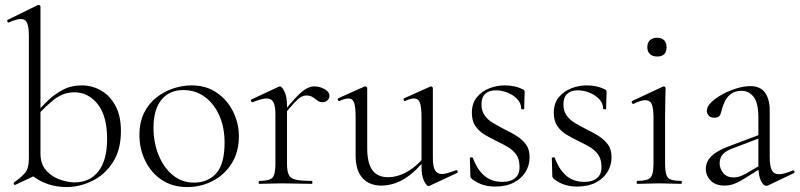

<svg xmlns="http://www.w3.org/2000/svg" viewBox="-20 -745 3240 778"><path d="M249 13Q211 13 174 1Q137 -11 101 -41L144 -123Q144 -80 167.5 -54Q191 -28 223.5 -17Q256 -6 282 -6Q344 -6 379 -51Q414 -96 414 -182Q414 -275 376 -323Q338 -371 281 -371Q237 -371 200.5 -342.5Q164 -314 132 -278L124 -285Q145 -309 172 -335.5Q199 -362 233.5 -380.5Q268 -399 311 -399Q353 -399 389 -378.5Q425 -358 447.5 -317Q470 -276 470 -214Q470 -138 437.5 -87.5Q405 -37 354 -12Q303 13 249 13ZM42 4Q38 5 36 1Q34 -3 37 -6Q67 -27 82 -45Q97 -63 97 -103V-599Q97 -635 90 -651.5Q83 -668 64 -668Q47 -668 16 -654Q12 -652 10 -658Q8 -664 12 -665L132 -724Q135 -725 137 -725Q139 -725 141.5 -723Q144 -721 144 -718V-44Z M738 13Q679 13 635.5 -16Q592 -45 568.5 -93.5Q545 -142 545 -198Q545 -250 564 -288Q583 -326 614.5 -350.5Q646 -375 683 -387Q720 -399 756 -399Q816 -399 859 -369Q902 -339 925 -292Q948 -245 948 -193Q948 -129 919 -83Q890 -37 842.5 -12Q795 13 738 13ZM766 -5Q822 -5 856 -42.5Q890 -80 890 -167Q890 -228 869 -276Q848 -324 810.5 -352Q773 -380 723 -380Q666 -380 634 -340.5Q602 -301 602 -227Q602 -168 622.5 -117Q643 -66 680 -35.5Q717 -5 766 -5Z M1124 -271 1120 -281Q1157 -327 1180.5 -351.5Q1204 -376 1221 -385.5Q1238 -395 1254 -395Q1275 -395 1295 -384Q1315 -373 1315 -357Q1315 -347 1307.5 -339Q1300 -331 1286 -331Q1274 -331 1265.5 -338Q1257 -345 1247 -351.5Q1237 -358 1220 -358Q1211 -358 1200.5 -352.5Q1190 -347 1172.5 -328.5Q1155 -310 1124 -271ZM1031 0Q1028 0 1028 -6Q1028 -12 1031 -12Q1072 -12 1084 -25Q1096 -38 1096 -81V-281Q1096 -315 1088 -330.5Q1080 -346 1060 -346Q1050 -346 1036 -342Q1022 -338 1004 -331Q1000 -330 997.5 -335Q995 -340 999 -342L1110 -394Q1112 -395 1115 -395Q1122 -395 1132.5 -374.5Q1143 -354 1143 -315V-81Q1143 -52 1150 -37Q1157 -22 1178.5 -17Q1200 -12 1243 -12Q1246 -12 1246 -6Q1246 0 1243 0Q1219 0 1187 -1Q1155 -2 1120 -2Q1095 -2 1071.5 -1Q1048 0 1031 0Z M1525 7Q1477 7 1449 -23.5Q1421 -54 1421 -115V-270Q1421 -311 1415 -328.5Q1409 -346 1392 -346Q1377 -346 1356 -336Q1352 -334 1349.5 -340Q1347 -346 1351 -347L1456 -394Q1458 -395 1460 -395Q1462 -395 1465 -393Q1468 -391 1468 -388V-145Q1468 -84 1489 -55.5Q1510 -27 1552 -27Q1593 -27 1634 -51.5Q1675 -76 1706 -119L1711 -108Q1662 -46 1617 -19.5Q1572 7 1525 7ZM1734 -388V-105Q1734 -71 1742.5 -55.5Q1751 -40 1771 -40Q1782 -40 1795 -44Q1808 -48 1827 -55Q1832 -57 1834 -51.5Q1836 -46 1832 -44L1720 8Q1718 9 1716 9Q1709 9 1698.5 -11.5Q1688 -32 1688 -71V-270Q1688 -311 1681.5 -328.5Q1675 -346 1658 -346Q1643 -346 1622 -336Q1618 -334 1616 -340Q1614 -346 1618 -347L1723 -394Q1725 -395 1726 -395Q1728 -395 1731 -393Q1734 -391 1734 -388Z M1931 -322Q1931 -295 1944.5 -276.5Q1958 -258 1979.5 -245.5Q2001 -233 2024 -221Q2050 -209 2073 -194.5Q2096 -180 2111 -160Q2126 -140 2126 -108Q2126 -76 2110 -49Q2094 -22 2062.5 -5.5Q2031 11 1986 11Q1962 11 1939 4.5Q1916 -2 1892 -20Q1890 -22 1888 -25Q1886 -28 1886 -32L1884 -104Q1884 -107 1889.5 -107.5Q1895 -108 1896 -105Q1909 -71 1926.5 -49.5Q1944 -28 1966 -18Q1988 -8 2015 -8Q2050 -8 2068.5 -24.5Q2087 -41 2085 -74Q2084 -103 2070 -121Q2056 -139 2035 -151Q2014 -163 1991 -174Q1966 -186 1943.5 -199.5Q1921 -213 1906.5 -234Q1892 -255 1892 -288Q1892 -326 1912 -350.5Q1932 -375 1962.5 -387Q1993 -399 2026 -399Q2044 -399 2062 -395.5Q2080 -392 2097 -384Q2106 -380 2106 -373Q2106 -358 2105 -341Q2104 -324 2104 -304Q2104 -302 2098 -302Q2092 -302 2092 -304Q2092 -327 2075.5 -344Q2059 -361 2035.5 -370Q2012 -379 1989 -379Q1962 -379 1946.5 -365Q1931 -351 1931 -322Z M2263 -322Q2263 -295 2276.5 -276.5Q2290 -258 2311.5 -245.5Q2333 -233 2356 -221Q2382 -209 2405 -194.5Q2428 -180 2443 -160Q2458 -140 2458 -108Q2458 -76 2442 -49Q2426 -22 2394.5 -5.5Q2363 11 2318 11Q2294 11 2271 4.5Q2248 -2 2224 -20Q2222 -22 2220 -25Q2218 -28 2218 -32L2216 -104Q2216 -107 2221.5 -107.5Q2227 -108 2228 -105Q2241 -71 2258.5 -49.5Q2276 -28 2298 -18Q2320 -8 2347 -8Q2382 -8 2400.5 -24.5Q2419 -41 2417 -74Q2416 -103 2402 -121Q2388 -139 2367 -151Q2346 -163 2323 -174Q2298 -186 2275.5 -199.5Q2253 -213 2238.5 -234Q2224 -255 2224 -288Q2224 -326 2244 -350.5Q2264 -375 2294.5 -387Q2325 -399 2358 -399Q2376 -399 2394 -395.5Q2412 -392 2429 -384Q2438 -380 2438 -373Q2438 -358 2437 -341Q2436 -324 2436 -304Q2436 -302 2430 -302Q2424 -302 2424 -304Q2424 -327 2407.5 -344Q2391 -361 2367.5 -370Q2344 -379 2321 -379Q2294 -379 2278.5 -365Q2263 -351 2263 -322Z M2562 0Q2560 0 2560 -6Q2560 -12 2562 -12Q2603 -12 2615.5 -25Q2628 -38 2628 -81V-270Q2628 -306 2621 -322.5Q2614 -339 2595 -339Q2586 -339 2574.5 -335.5Q2563 -332 2547 -324Q2543 -323 2540.5 -328.5Q2538 -334 2542 -336L2666 -394Q2669 -395 2670 -395Q2672 -395 2674.5 -393Q2677 -391 2677 -388Q2677 -381 2676 -349.5Q2675 -318 2675 -271V-81Q2675 -38 2686.5 -25Q2698 -12 2740 -12Q2743 -12 2743 -6Q2743 0 2740 0Q2723 0 2700 -1Q2677 -2 2651 -2Q2626 -2 2603 -1Q2580 0 2562 0ZM2643 -516Q2624 -516 2613.5 -526Q2603 -536 2603 -554Q2603 -572 2613.5 -582Q2624 -592 2643 -592Q2661 -592 2671 -582Q2681 -572 2681 -554Q2681 -516 2643 -516Z M3093 6Q3089 8 3085 8Q3073 8 3063 -13Q3053 -34 3053 -74V-267Q3053 -329 3033.5 -353Q3014 -377 2985 -377Q2960 -377 2943.5 -365.5Q2927 -354 2918.5 -337Q2910 -320 2906 -305Q2904 -295 2899 -281.5Q2894 -268 2874 -268Q2859 -268 2851.5 -277Q2844 -286 2844 -296Q2844 -313 2862 -330.5Q2880 -348 2907.5 -363Q2935 -378 2965 -387Q2995 -396 3020 -396Q3061 -396 3080 -369.5Q3099 -343 3099 -297V-108Q3099 -72 3107.5 -55.5Q3116 -39 3137 -39Q3156 -39 3192 -54Q3197 -56 3199 -50.5Q3201 -45 3196 -43ZM2916 7Q2879 7 2859.5 -13.5Q2840 -34 2840 -61Q2840 -78 2848.5 -94Q2857 -110 2878.5 -125Q2900 -140 2938 -154L3063 -201L3065 -188L2947 -143Q2926 -135 2915 -125.5Q2904 -116 2900 -105.5Q2896 -95 2896 -84Q2896 -62 2910.5 -44Q2925 -26 2953 -26Q2964 -26 2976 -29.5Q2988 -33 3005 -43L3072 -82L3074 -70L2999 -23Q2974 -7 2955 0Q2936 7 2916 7Z"/></svg>

Font: Cormorant Garamond Light Light
Style: Regular
Weight: 300
Version: Version 4.001